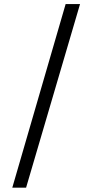

<svg xmlns="http://www.w3.org/2000/svg" viewBox="-20 -708 444 924"><path d="M295.9 -688.5 39.1 195.3H105.5L365.2 -688.5Z"/></svg>

Font: Sen-gleads
Style: Regular
Weight: 400
Designer: Kosal Sen, Philatype
Foundry: Philatype
Version: Version 1.004; ttfautohint (v1.8.3)